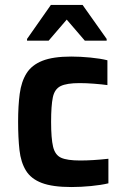

<svg xmlns="http://www.w3.org/2000/svg" viewBox="-20 -746 502 774"><path d="M268 8Q192 8 148.5 -8.5Q105 -25 84.5 -58.5Q64 -92 58.5 -141Q53 -190 53 -256Q53 -319 59.5 -368Q66 -417 87 -450.5Q108 -484 151 -501Q194 -518 267 -518Q304 -518 344.5 -514Q385 -510 413 -503V-403Q391 -406 359.5 -408.5Q328 -411 301 -411Q249 -411 224.5 -399Q200 -387 193 -353.5Q186 -320 186 -255Q186 -188 194 -154.5Q202 -121 226.5 -110Q251 -99 303 -99Q354 -99 417 -106V-7Q388 0 347 4Q306 8 268 8ZM89 -582V-589L185 -726H313L410 -589V-582H322L249 -667L176 -582Z"/></svg>

Font: Saira SemiBold
Style: Regular
Weight: 600
Designer: Hector Gatti with collaboration of the Omnibus-Type team
Foundry: Omnibus-Type
Version: Version 1.100; ttfautohint (v1.8.3)